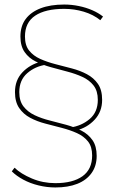

<svg xmlns="http://www.w3.org/2000/svg" viewBox="-20 -723 511 846"><path d="M224 103Q187 103 150 94Q113 85 82.5 68.5Q52 52 32 32L44 16Q72 43 120.5 63.5Q169 84 224 84Q301 84 343.5 53.5Q386 23 386 -38Q386 -77 367.5 -100Q349 -123 319 -136.5Q289 -150 252.5 -159.5Q216 -169 179.5 -178.5Q143 -188 113 -204Q83 -220 64.5 -247Q46 -274 46 -317Q46 -370 79 -404.5Q112 -439 160 -451L184 -438Q135 -431 100 -400.5Q65 -370 65 -317Q65 -278 83.5 -254Q102 -230 132.5 -215.5Q163 -201 199.5 -192Q236 -183 272 -173Q308 -163 338.5 -147.5Q369 -132 387.5 -105.5Q406 -79 406 -36Q406 8 383.5 39.5Q361 71 320.5 87Q280 103 224 103ZM315 -148 289 -161Q339 -168 375 -198.5Q411 -229 411 -283Q411 -322 392.5 -346Q374 -370 343.5 -384Q313 -398 276.5 -407.5Q240 -417 204 -427Q168 -437 137.5 -452Q107 -467 88.5 -493.5Q70 -520 70 -562Q70 -608 93 -639Q116 -670 159 -686.5Q202 -703 263 -703Q295 -703 327 -696.5Q359 -690 386.5 -678Q414 -666 434 -650L422 -634Q391 -659 349 -671.5Q307 -684 263 -684Q180 -684 135 -654Q90 -624 90 -562Q90 -523 108.5 -500Q127 -477 157 -463.5Q187 -450 223.5 -440.5Q260 -431 296.5 -421.5Q333 -412 363 -396Q393 -380 411.5 -353.5Q430 -327 430 -283Q430 -231 397 -195.5Q364 -160 315 -148Z"/></svg>

Font: Montserrat Alternates Thin
Style: Regular
Weight: 100
Designer: Julieta Ulanovsky
Foundry: Julieta Ulanovsky
Version: Version 9.000